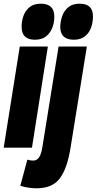

<svg xmlns="http://www.w3.org/2000/svg" viewBox="-36 -799 523 1039"><path d="M185 -779Q258 -779 258 -709Q258 -677 247 -648.5Q236 -620 213 -602Q190 -584 153 -584Q81 -584 81 -654Q81 -686 91.5 -714.5Q102 -743 125 -761Q148 -779 185 -779ZM-16 0 71 -547H223L137 0ZM395 -779Q468 -779 467 -709Q467 -677 456.5 -648.5Q446 -620 423 -602Q400 -584 364 -584Q290 -584 290 -654Q291 -686 301.5 -714.5Q312 -743 335 -761Q358 -779 395 -779ZM434 -547 346 -1Q328 113 287.5 166.5Q247 220 162 220Q145 220 121 217Q97 214 74 206L112 65Q122 68 130 69Q138 70 145 70Q182 70 193 -1L281 -547Z"/></svg>

Font: Georama Condensed ExtraBold
Style: Italic
Weight: 800
Width: 3
Italic angle: -9°
Designer: Jean-Baptiste Levee
Foundry: Production Type
Version: Version 1.000